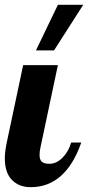

<svg xmlns="http://www.w3.org/2000/svg" viewBox="-28 -770 365 796"><path d="M68 -500H212L140 -160Q136 -143 136 -128Q136 -108 145.5 -99.5Q155 -91 177 -91Q206 -91 231 -116Q256 -141 267 -179H309Q244 6 99 6Q51 6 21.5 -24Q-8 -54 -8 -114Q-8 -141 0 -179ZM121 -561 212 -750H317L196 -561Z"/></svg>

Font: Lobster 1.4
Style: Regular
Weight: 400
Designer: Pablo Impallari
Foundry: Pablo Impallari. www.impallari.com
Version: Version 1.4